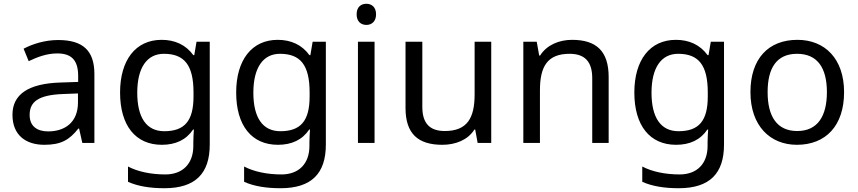

<svg xmlns="http://www.w3.org/2000/svg" viewBox="-20 -757 4545 1017"><path d="M288 -545C218 -545 152 -524 105 -499L132 -433C176 -454 227 -474 283 -474C353 -474 394 -444 394 -355V-323L303 -320C128 -315 46 -256 46 -149C46 -40 118 10 215 10C305 10 348 -17 395 -76H399L416 0H480V-365C480 -490 418 -545 288 -545ZM314 -259 393 -262V-214C393 -110 325 -61 235 -61C177 -61 137 -88 137 -148C137 -216 180 -254 314 -259Z M836 -546C698 -546 616 -438 616 -267C616 -92 698 10 837 10C910 10 966 -16 1003 -71H1007C1006 -59 1004 -21 1004 -5V16C1004 110 948 167 856 167C779 167 709 152 658 125V206C709 229 773 240 851 240C1015 240 1091 162 1091 9V-536H1021L1009 -465H1004C964 -520 906 -546 836 -546ZM848 -472C956 -472 1005 -413 1005 -267V-246C1005 -117 958 -62 850 -62C756 -62 707 -134 707 -266C707 -398 758 -472 848 -472Z M1451 -546C1313 -546 1231 -438 1231 -267C1231 -92 1313 10 1452 10C1525 10 1581 -16 1618 -71H1622C1621 -59 1619 -21 1619 -5V16C1619 110 1563 167 1471 167C1394 167 1324 152 1273 125V206C1324 229 1388 240 1466 240C1630 240 1706 162 1706 9V-536H1636L1624 -465H1619C1579 -520 1521 -546 1451 -546ZM1463 -472C1571 -472 1620 -413 1620 -267V-246C1620 -117 1573 -62 1465 -62C1371 -62 1322 -134 1322 -266C1322 -398 1373 -472 1463 -472Z M1921 -737C1892 -737 1869 -720 1869 -681C1869 -643 1892 -625 1921 -625C1948 -625 1972 -643 1972 -681C1972 -720 1948 -737 1921 -737ZM1964 -536H1876V0H1964Z M2582 -536H2494V-257C2494 -132 2455 -63 2336 -63C2255 -63 2217 -105 2217 -191V-536H2128V-185C2128 -49 2194 10 2323 10C2392 10 2458 -15 2493 -71H2497L2510 0H2582Z M3010 -546C2942 -546 2876 -519 2841 -463H2836L2823 -536H2752V0H2840V-278C2840 -403 2878 -472 2997 -472C3079 -472 3117 -429 3117 -343V0H3204V-349C3204 -487 3138 -546 3010 -546Z M3560 -546C3422 -546 3340 -438 3340 -267C3340 -92 3422 10 3561 10C3634 10 3690 -16 3727 -71H3731C3730 -59 3728 -21 3728 -5V16C3728 110 3672 167 3580 167C3503 167 3433 152 3382 125V206C3433 229 3497 240 3575 240C3739 240 3815 162 3815 9V-536H3745L3733 -465H3728C3688 -520 3630 -546 3560 -546ZM3572 -472C3680 -472 3729 -413 3729 -267V-246C3729 -117 3682 -62 3574 -62C3480 -62 3431 -134 3431 -266C3431 -398 3482 -472 3572 -472Z M4451 -269C4451 -446 4349 -546 4204 -546C4050 -546 3955 -446 3955 -269C3955 -91 4059 10 4201 10C4354 10 4451 -91 4451 -269ZM4046 -269C4046 -396 4093 -472 4202 -472C4311 -472 4360 -396 4360 -269C4360 -142 4311 -63 4203 -63C4094 -63 4046 -142 4046 -269Z"/></svg>

Font: Noto Sans Psalter Pahlavi
Style: Regular
Weight: 400
Designer: Monotype Design Team
Foundry: Monotype Imaging Inc.
Version: Version 2.002